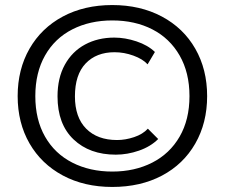

<svg xmlns="http://www.w3.org/2000/svg" viewBox="-20 -730 891 761"><path d="M50 -349Q50 -455 97 -537Q144 -619 229 -664.5Q314 -710 425 -710Q536 -710 621.5 -664.5Q707 -619 754 -537Q801 -455 801 -349Q801 -243 754 -161Q707 -79 622 -34Q537 11 425 11Q314 11 229 -34.5Q144 -80 97 -161.5Q50 -243 50 -349ZM731 -349Q731 -442 692 -510Q653 -578 584 -613.5Q515 -649 425 -649Q336 -649 266.5 -613.5Q197 -578 158.5 -510Q120 -442 120 -349Q120 -256 158.5 -188.5Q197 -121 266.5 -85.5Q336 -50 425 -50Q514 -50 583.5 -85.5Q653 -121 692 -188.5Q731 -256 731 -349ZM208 -348Q208 -421 237 -473.5Q266 -526 317 -553.5Q368 -581 433 -581Q476 -581 521 -566Q566 -551 594 -524L565 -475Q546 -496 509 -509.5Q472 -523 434 -523Q362 -523 319.5 -478.5Q277 -434 277 -348Q277 -265 321.5 -220Q366 -175 444 -175Q477 -175 511.5 -186.5Q546 -198 566 -220L607 -179Q577 -149 531 -133Q485 -117 439 -117Q335 -117 271.5 -177.5Q208 -238 208 -348Z"/></svg>

Font: Niramit Light
Style: Regular
Weight: 300
Designer: Katatrad Aksorn Co.,Ltd.
Foundry: Cadson Demak Co.,Ltd.
Version: Version 1.000; ttfautohint (v1.6)